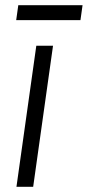

<svg xmlns="http://www.w3.org/2000/svg" viewBox="-20 -715 336 735"><path d="M183 -540 107 0H43L119 -540ZM296 -695 288 -638H42L50 -695Z"/></svg>

Font: Pathway Extreme SemiCondensed ExtraLight
Style: Italic
Weight: 250
Width: 4
Italic angle: -8°
Version: Version 1.001;gftools[0.9.26]